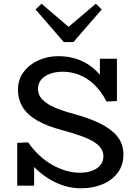

<svg xmlns="http://www.w3.org/2000/svg" viewBox="-20 -1003 739 1036"><path d="M417 13Q370 13 326.5 -0.5Q283 -14 244 -38Q205 -62 171 -95Q137 -128 108 -166L164 -156V-1H73V-232L132 -235Q159 -196 191.5 -165.5Q224 -135 261 -114Q298 -93 336 -82Q374 -71 411 -71Q448 -71 476.5 -81.5Q505 -92 521.5 -112Q538 -132 538 -159Q538 -182 526 -201Q514 -220 488 -236.5Q462 -253 420 -268.5Q378 -284 318 -300Q234 -322 180.5 -353Q127 -384 102 -425.5Q77 -467 77 -518Q77 -574 107.5 -614.5Q138 -655 187.5 -677.5Q237 -700 295 -700Q356 -700 407.5 -680Q459 -660 500.5 -619.5Q542 -579 571 -517L519 -528V-686H611V-458L555 -455Q527 -509 490 -545Q453 -581 409.5 -598.5Q366 -616 318 -616Q280 -616 250 -605Q220 -594 202.5 -573.5Q185 -553 185 -523Q185 -501 196 -482.5Q207 -464 230.5 -447.5Q254 -431 290.5 -416.5Q327 -402 379 -388Q460 -366 519.5 -337Q579 -308 612.5 -267.5Q646 -227 646 -169Q646 -113 616 -72Q586 -31 534 -9Q482 13 417 13ZM497 -983 529 -952 376 -776H324L172 -952L204 -983L350 -858Z"/></svg>

Font: BioRhyme ExtraBold
Style: Regular
Weight: 400
Version: Version 1.600;gftools[0.9.33]